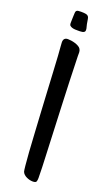

<svg xmlns="http://www.w3.org/2000/svg" viewBox="-144 -549 457 788"><g transform="rotate(20 84.5 -154.5)"><path d="M108.9 -451.2Q108.9 -445.8 105.5 -443.1Q102.1 -440.4 96.9 -439.5Q91.8 -438.5 86.4 -438.5Q81.1 -438.5 77.6 -438.5Q72.8 -438.5 66.2 -438.7Q59.6 -439 53.7 -440.7Q47.9 -442.4 43.7 -445.8Q39.6 -449.2 39.6 -456.1Q39.6 -458 39.8 -466.3Q40 -474.6 40.3 -483.9Q40.5 -493.2 41 -500.5Q41.5 -507.8 42.5 -508.8Q45.4 -514.2 51.8 -514.9Q58.1 -515.6 64 -515.6Q78.6 -515.6 85.9 -513.9Q93.3 -512.2 96.4 -507.8Q99.6 -503.4 100.6 -495.6Q101.6 -487.8 104 -475.6Q105 -469.7 106.9 -463.9Q108.9 -458 108.9 -451.2ZM133.3 185.5Q133.3 195.8 130.9 201.4Q128.4 207 115.7 207Q108.9 207 101.8 205.3Q94.7 203.6 88.1 200.4Q81.5 197.3 76.4 192.6Q71.3 188 68.8 181.6Q67.4 178.2 65.2 156Q63 133.8 60.5 99.4Q58.1 64.9 55.7 21.7Q53.2 -21.5 50.5 -67.6Q47.9 -113.8 45.4 -159.7Q43 -205.6 40.8 -244.6Q38.6 -283.7 36.9 -313Q35.2 -342.3 33.7 -355.5Q33.7 -359.4 33.2 -363.3Q32.7 -367.2 32.7 -371.1Q32.7 -391.6 52.2 -391.6Q58.1 -391.6 66.7 -390.4Q75.2 -389.2 84 -386.5Q92.8 -383.8 99.9 -379.6Q106.9 -375.5 109.9 -370.1Q113.8 -363.3 113.8 -355.7Q113.8 -348.1 113.8 -339.8Q116.7 -231.4 121.3 -124.3Q126 -17.1 130.4 91.8Q131.3 115.2 132.3 138.7Q133.3 162.1 133.3 185.5Z"/></g></svg>

Font: Just Another Hand
Style: Regular
Weight: 400
Designer: Astigmatic (AOETI)
Foundry: Astigmatic (AOETI)
Version: Version 1.000